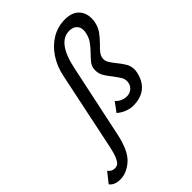

<svg xmlns="http://www.w3.org/2000/svg" viewBox="-451 -841 1259 1259"><g transform="rotate(-45 178.5 -211.0)"><path d="M-172 257 -116 187Q-99 212 -69 212Q-53 212 -41 204Q-29 196 -16.5 169Q-4 142 7 89L120 -451Q135 -528 174 -587Q213 -646 268.5 -678.5Q324 -711 389 -711Q453 -711 486 -678Q519 -645 519 -592Q519 -572 515 -555Q507 -519 488.5 -493Q470 -467 438 -434Q414 -411 401.5 -395Q389 -379 385 -360Q384 -356 384 -348Q384 -330 394.5 -312.5Q405 -295 426 -269Q453 -236 467 -211Q481 -186 481 -155Q481 -144 478 -130Q464 -63 420.5 -28Q377 7 306 7Q281 7 252 -3.5Q223 -14 195 -37L243 -102Q255 -86 276.5 -76Q298 -66 320 -66Q352 -66 372 -86.5Q392 -107 392 -137Q392 -157 381.5 -174.5Q371 -192 348 -223Q321 -256 307.5 -280Q294 -304 294 -333Q294 -347 296 -355Q300 -374 313 -391Q326 -408 350 -432Q381 -464 399 -489.5Q417 -515 424 -550Q427 -562 427 -573Q427 -603 408.5 -620.5Q390 -638 357 -638Q249 -638 208 -441L101 64Q74 193 19 241Q-36 289 -95 289Q-148 289 -172 257Z"/></g></svg>

Font: Ysabeau Semibold
Style: Italic
Weight: 600
Italic angle: -12°
Designer: Christian Thalmann (Catharsis Fonts)
Version: Version 0.003